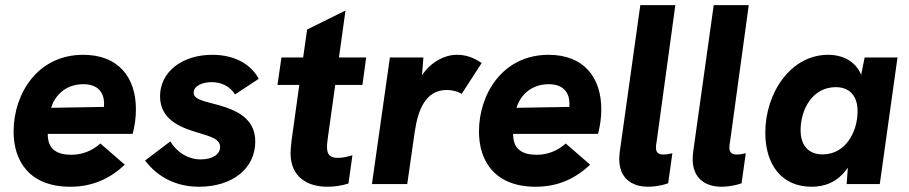

<svg xmlns="http://www.w3.org/2000/svg" viewBox="-20 -717 3540 748"><path d="M254 10.5C335.5 10.5 405 -17.5 466 -75.5L371 -158C337.5 -128 298.5 -114 257.5 -114C201 -114 173 -137 167.5 -175.5C166.5 -182 166 -188 166 -195.5H497C505 -228.5 509.5 -257 509.5 -291.5C509.5 -415 442 -503.5 304 -503.5C126.5 -503.5 33 -352 33 -204.5C33 -89 95 10.5 254 10.5ZM179.5 -297C191 -338.5 230.5 -389 305 -389C363.5 -389 385.5 -354 385.5 -313.5C385.5 -309 385.5 -304.5 385 -300.5Z M755.5 10.5C886 10.5 974.5 -61 974.5 -165.5C974.5 -266 884.5 -294.5 803.5 -315C753.5 -327.5 734.5 -336.5 734.5 -356C734.5 -382.5 768.5 -397 804 -397C841 -397 875.5 -382 895.5 -349L988 -410C957 -468 892.5 -503.5 807 -503.5C687.5 -503.5 603.5 -435.5 603.5 -342C603.5 -242.5 698.5 -216 761.5 -197C801 -185 837.5 -174.5 837.5 -144.5C837.5 -117 810.5 -96 761.5 -96C713.5 -96 669.5 -123 643.5 -166L545 -91.5C576 -51.5 639.5 10.5 755.5 10.5Z M1255.5 10.5C1281.5 10.5 1309 7 1337.5 -2L1353 -112C1331.5 -106 1314.5 -102 1296 -102C1264.5 -102 1254 -116 1254 -144C1254 -158 1256 -171 1258 -186L1286 -386H1392L1406.5 -493H1300.5L1326 -676L1176.5 -602L1161 -493H1076.5L1061 -386H1146L1116 -170.5C1113 -143 1112 -131 1112 -120.5C1112 -26 1179 10.5 1255.5 10.5Z M1429 0H1566.5L1595.5 -201.5C1608 -289 1637.5 -366.5 1721.5 -366.5C1741.5 -366.5 1766 -360 1778.5 -351L1856.5 -471.5C1824.5 -493 1796 -503.5 1759.5 -503.5C1710.5 -503.5 1656 -473 1624 -423.5L1629.5 -493H1499Z M2067 10.5C2148.5 10.5 2218 -17.5 2279 -75.5L2184 -158C2150.5 -128 2111.5 -114 2070.5 -114C2014 -114 1986 -137 1980.5 -175.5C1979.5 -182 1979 -188 1979 -195.5H2310C2318 -228.5 2322.5 -257 2322.5 -291.5C2322.5 -415 2255 -503.5 2117 -503.5C1939.5 -503.5 1846 -352 1846 -204.5C1846 -89 1908 10.5 2067 10.5ZM1992.5 -297C2004 -338.5 2043.5 -389 2118 -389C2176.5 -389 2198.5 -354 2198.5 -313.5C2198.5 -309 2198.5 -304.5 2198 -300.5Z M2505 10.5C2523 10.5 2552 8 2583 -3L2599.5 -120C2588 -117 2575.5 -115 2564 -115C2547.5 -115 2535.5 -121 2535.5 -142C2535.5 -148.5 2536.5 -157.5 2538.5 -167.5L2611 -697H2474.5L2394.5 -125.5C2393.5 -115.5 2392.5 -105.5 2392.5 -97C2392.5 -24.5 2439.5 10.5 2505 10.5Z M2791 10.5C2809 10.5 2838 8 2869 -3L2885.5 -120C2874 -117 2861.5 -115 2850 -115C2833.5 -115 2821.5 -121 2821.5 -142C2821.5 -148.5 2822.5 -157.5 2824.5 -167.5L2897 -697H2760.5L2680.5 -125.5C2679.5 -115.5 2678.5 -105.5 2678.5 -97C2678.5 -24.5 2725.5 10.5 2791 10.5Z M3141.5 10.5C3188.5 10.5 3241.5 -3.5 3283 -64L3278.5 0H3407.5L3476.5 -493H3348.5L3335 -425.5C3312.5 -479.5 3262 -503.5 3206.5 -503.5C3060 -503.5 2961.5 -354.5 2961.5 -200C2961.5 -76 3025 10.5 3141.5 10.5ZM3099 -210C3099 -289.5 3144.5 -377.5 3236 -377.5C3290.5 -377.5 3321 -342.5 3321 -283.5C3321 -205.5 3276 -115.5 3184.5 -115.5C3129.5 -115.5 3099 -150.5 3099 -210Z"/></svg>

Font: HK Grotesk ExtraBold
Style: Italic
Weight: 800
Italic angle: -16°
Designer: Alfredo Marco Pradil
Foundry: Hanken Design Co.
Version: Version 3.001;FEAKit 1.0